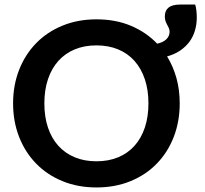

<svg xmlns="http://www.w3.org/2000/svg" viewBox="-20 -816 902 844"><path d="M404 -107Q457 -107 499.2 -124.5Q541.5 -142 571 -174.8Q600.5 -207.5 616.5 -254.8Q632.5 -302 632.5 -361.5Q632.5 -421 616.5 -468.2Q600.5 -515.5 571 -548.5Q541.5 -581.5 499.2 -599Q457 -616.5 404 -616.5Q351 -616.5 308.8 -599Q266.5 -581.5 236.8 -548.5Q207 -515.5 191 -468.2Q175 -421 175 -361.5Q175 -302 191 -254.8Q207 -207.5 236.8 -174.8Q266.5 -142 308.8 -124.5Q351 -107 404 -107ZM838 -796Q841.5 -785 843.2 -770Q845 -755 845 -739Q845 -709 837 -681.8Q829 -654.5 812.8 -632.5Q796.5 -610.5 772 -593.8Q747.5 -577 714.5 -568Q741.5 -524 755.8 -472.2Q770 -420.5 770 -361.5Q770 -282 743.8 -214.2Q717.5 -146.5 669.5 -97Q621.5 -47.5 554 -19.8Q486.5 8 404 8Q322 8 254.5 -19.8Q187 -47.5 138.8 -97Q90.5 -146.5 64 -214.2Q37.5 -282 37.5 -361.5Q37.5 -441 64 -508.8Q90.5 -576.5 138.8 -626Q187 -675.5 254.5 -703.2Q322 -731 404 -731Q488 -731 555.2 -702.8Q622.5 -674.5 671 -624Q698 -630 711.8 -644Q725.5 -658 725.5 -676Q725.5 -685.5 722.2 -692.5Q719 -699.5 715 -706.8Q711 -714 707.8 -722.8Q704.5 -731.5 704.5 -743.5Q704.5 -769.5 721 -782.8Q737.5 -796 772 -796Z"/></svg>

Font: Lato 2
Style: Bold
Weight: 700
Designer: Lukasz Dziedzic with Adam Twardoch and Botio Nikoltchev
Foundry: tyPoland Lukasz Dziedzic
Version: Version 2.015; 2015-08-06; http://www.latofonts.com/